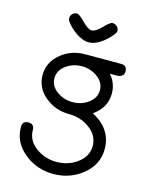

<svg xmlns="http://www.w3.org/2000/svg" viewBox="-113 -643 682 885"><g transform="rotate(15 228.0 -200.5)"><path d="M343.8 -542.2Q343.8 -531.7 327.4 -514.2Q274.9 -456.8 228.3 -456.8Q201.4 -456.8 168 -479Q138.7 -499.5 120.4 -524.2Q113.8 -533.4 113.8 -542.2Q113.8 -554.2 122.7 -562.9Q131.6 -571.5 143.6 -571.5Q154.5 -571.5 182.4 -542.6Q210.2 -513.7 228.3 -513.7Q246.6 -513.7 274.4 -542.6Q302.2 -571.5 313 -571.5Q325.2 -571.5 334.5 -562.9Q343.8 -554.2 343.8 -542.2ZM428.2 -371.1Q428.2 -347.9 403.1 -343.3Q397.5 -341.8 361.3 -342.5Q393.8 -304.9 393.8 -256.6Q393.8 -188.5 332.5 -146Q428.2 -96.4 428.2 0Q428.2 75.2 364.5 125.2Q306.2 171.4 228.3 171.4Q150.6 171.4 92.3 125.2Q28.6 75.2 28.6 0Q28.6 -28.6 57.1 -28.6Q85.4 -28.6 85.4 0Q85.4 51.5 132.8 84.5Q175 114 228.3 114Q281.7 114 323.7 84.5Q371.1 51.5 371.1 0Q371.1 -51.5 323.7 -84.5Q281.7 -114 228.3 -114Q164.1 -114 115.5 -152.6Q63 -194.1 63 -256.6Q63 -319.6 115.5 -361.3Q164.1 -399.7 228.3 -399.7H399.7Q428.2 -399.7 428.2 -371.1ZM336.7 -256.6Q336.7 -295.4 300.5 -320.3Q268.6 -342.5 228.3 -342.5Q188.2 -342.5 155.8 -320.3Q119.6 -295.4 119.6 -256.6Q119.6 -218.5 155.8 -193.4Q188.2 -171.4 228.3 -171.4Q268.6 -171.4 300.5 -193.4Q336.7 -218.5 336.7 -256.6Z"/></g></svg>

Font: EnergyBar
Style: Regular
Weight: 400
Italic angle: -10°
Version: 1.0 2000-03-28